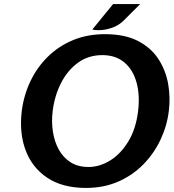

<svg xmlns="http://www.w3.org/2000/svg" viewBox="-20 -910 854 944"><path d="M403 14Q287.5 14 212.8 -35.8Q138 -85.5 106 -171Q74 -256.5 87 -364Q97 -442.5 129.8 -511Q162.5 -579.5 215.5 -631.5Q268.5 -683.5 339.2 -712.8Q410 -742 496 -742Q594 -742 658.5 -708.5Q723 -675 759 -619.5Q795 -564 806.8 -497.2Q818.5 -430.5 810 -364Q801 -290.5 769 -222.8Q737 -155 684.5 -101.5Q632 -48 561 -17Q490 14 403 14ZM415 -89Q470 -89 522 -121.2Q574 -153.5 611.2 -215Q648.5 -276.5 659 -364Q668.5 -442.5 651.2 -504.8Q634 -567 591.5 -603Q549 -639 483 -639Q414 -639 362.5 -601Q311 -563 279.5 -500.5Q248 -438 239 -364Q232.5 -312.5 240 -263.2Q247.5 -214 269 -174.8Q290.5 -135.5 327 -112.2Q363.5 -89 415 -89ZM434 -765 536 -890H669L587 -808Q564 -785.5 534.5 -774.8Q505 -764 477.8 -762.2Q450.5 -760.5 434 -765Z"/></svg>

Font: Expletus Sans
Style: Italic
Weight: 400
Italic angle: -7°
Designer: Jasper de Waard
Foundry: Designtown
Version: Version 7.500